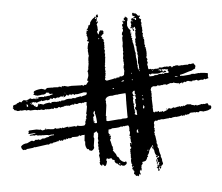

<svg xmlns="http://www.w3.org/2000/svg" viewBox="-147 -768 940 814"><g transform="rotate(-5 323.5 -361.0)"><path d="M294.4 -710.9H296.9V-710L295.4 -707.5Q298.3 -707 298.3 -704.6V-701.2Q298.3 -698.2 295.4 -698.2L289.1 -699.7L292 -695.8V-690.9Q292 -689.5 290.5 -689.5L292 -687Q288.1 -680.7 288.1 -678.2H289.1Q292 -678.2 292 -683.1H294.4V-682.1L293 -679.2Q295.4 -679.2 295.4 -676.8Q293.9 -676.8 289.1 -668Q292 -663.1 292 -654.3V-652.8L290.5 -650.4H293L292 -645V-641.6Q290 -641.6 288.1 -637.7Q291.5 -626 293 -626H294.4Q298.3 -642.6 304.7 -642.6Q304.7 -640.1 307.1 -640.1Q307.6 -642.6 309.6 -642.6Q311.5 -642.6 315.9 -635.3V-633.8L313.5 -629.9Q315.9 -629.4 315.9 -627.4Q312.5 -627.4 305.7 -618.7H301.8L308.1 -610.8V-608.4H305.7V-606.9Q310.1 -606.9 314.5 -599.6V-598.1H312V-594.2L314.5 -590.8V-587.9L313.5 -580.6L314.5 -578.1L313.5 -571.8Q314.5 -569.3 314.5 -567.9Q312 -564 312 -561.5L314.5 -556.6Q313.5 -546.9 312 -543.9L314.5 -542.5Q313.5 -532.7 312 -529.8L314.5 -528.3Q312.5 -526.4 311 -503.4Q309.6 -503.4 309.6 -502Q311 -499.5 311 -498Q309.6 -494.1 308.1 -494.1L309.6 -491.7L308.1 -485.4Q311 -484.9 311 -482.9L308.1 -479Q308.1 -473.6 309.6 -465.3L307.1 -460Q309.6 -459.5 309.6 -457.5V-456.1Q309.6 -453.6 307.1 -453.6Q308.1 -451.2 308.1 -449.7L305.7 -444.8Q307.1 -442.9 307.1 -439.9Q304.7 -439.9 304.7 -431.2Q311 -428.2 311 -427.2Q344.7 -432.6 345.2 -434.6L347.7 -433.6H352.5Q352.5 -437 356.4 -437L358.9 -436Q361.3 -437 364.3 -437Q364.3 -436 365.2 -436L367.7 -440.9L374 -439.9H377Q386.7 -443.4 386.7 -447.3Q388.2 -460.4 389.6 -462.4Q388.2 -464.8 388.2 -467.8V-468.8L389.6 -471.7L386.7 -472.7Q388.2 -487.8 390.6 -487.8L389.6 -494.1V-498L390.6 -500.5Q388.2 -500.5 388.2 -503.4Q388.2 -503.9 389.6 -510.7L388.2 -515.6Q390.6 -526.9 390.6 -528.3L389.6 -536.1L392.1 -542.5L390.6 -550.3L392.1 -552.7L390.6 -555.2Q390.6 -556.6 392.1 -556.6L390.6 -565.4V-566.4Q391.1 -575.7 393.1 -575.7L392.1 -578.1L393.1 -583Q392.1 -585.4 392.1 -587.9H393.1L392.1 -590.8V-591.8Q392.1 -593.3 393.1 -593.3L392.1 -595.7V-598.1Q392.1 -601.1 393.1 -603.5Q392.1 -606 392.1 -606.9Q394.5 -608.4 396 -608.4V-609.9L392.1 -617.2Q394.5 -629.9 398.4 -629.9V-638.7L396 -642.6Q396 -645 399.4 -645L396 -656.7Q396 -658.7 403.3 -664.1L399.4 -669.4V-671.9Q399.4 -673.8 403.3 -675.8Q404.8 -673.3 404.8 -670.4Q411.1 -673.8 411.1 -675.8Q405.8 -675.8 405.8 -679.2V-684.6Q411.1 -684.6 411.1 -690.9H412.1Q416 -690.9 416 -685.5H417.5V-688.5H419.9Q419.9 -683.1 422.4 -683.1Q421.4 -671.9 418.5 -669.4V-664.1Q418.5 -659.7 417.5 -652.8Q420.9 -638.2 430.2 -632.3V-629.9Q430.2 -626.5 427.2 -622.6Q433.6 -621.6 433.6 -618.7L431.2 -617.2L428.7 -618.7V-616.2Q432.6 -616.2 432.6 -613.3Q430.2 -613.3 430.2 -610.8V-606.9L432.6 -608.4L433.6 -606Q432.1 -606 430.2 -600.6Q432.1 -600.6 435.1 -595.7L432.6 -591.8L435.1 -587.9V-583Q435.1 -582 433.6 -582Q438.5 -578.1 441.4 -540Q442.9 -540 443.8 -531.2L442.9 -528.3L443.8 -519.5L442.9 -517.1Q445.3 -511.7 446.3 -495.6Q445.3 -493.2 445.3 -491.7Q446.3 -489.7 446.3 -486.8H445.3Q447.8 -481.4 447.8 -478L446.3 -475.1L447.8 -472.7Q446.3 -470.2 446.3 -468.8Q450.2 -468.8 451.7 -455.1L454.1 -456.1Q451.7 -461.4 451.7 -463.9Q454.1 -463.9 454.1 -466.3L451.7 -467.8L452.6 -474.1V-475.1Q452.6 -489.3 449.2 -489.3Q451.7 -506.3 451.7 -513.2Q450.2 -515.6 450.2 -517.1Q452.6 -518.6 454.1 -518.6Q450.2 -523.4 450.2 -532.2Q451.7 -534.7 451.7 -536.1Q449.2 -540.5 449.2 -543.9V-561.5L446.3 -565.4V-569.3Q446.3 -571.8 447.8 -574.2Q446.3 -576.2 446.3 -579.1V-585.4Q446.3 -586.9 447.8 -586.9L446.3 -589.4V-591.8L450.2 -598.1Q449.2 -600.6 449.2 -603.5H450.2L449.2 -606V-618.7Q449.2 -621.1 451.7 -621.1Q449.2 -626.5 449.2 -628.9L452.6 -631.3L449.2 -645Q446.3 -645 441.4 -638.7L445.3 -631.3V-627.4H443.8Q439 -627.4 439 -644L433.6 -638.7Q431.2 -638.7 431.2 -641.6V-644Q431.2 -646.5 435.1 -646.5L433.6 -652.8L436.5 -656.7Q433.6 -661.1 433.6 -666.5Q433.6 -668.5 437.5 -670.4H439V-668H439.9Q442.9 -668 442.9 -670.4V-671.9L439.9 -670.4H439L436.5 -679.2Q442.9 -682.1 445.3 -682.1Q445.3 -677.7 452.6 -676.8Q454.1 -674.3 454.1 -672.9H455.6Q458 -672.9 458 -675.8V-680.7Q456.1 -680.7 452.6 -683.1Q452.6 -679.2 450.2 -679.2Q448.2 -679.2 446.3 -683.1Q450.7 -687 452.6 -687V-688.5Q452.6 -690.9 450.2 -690.9Q450.2 -689.5 449.2 -689.5Q441.4 -694.3 441.4 -695.8Q443.8 -695.8 443.8 -698.2Q442.9 -700.7 442.9 -702.1L446.3 -704.6Q450.2 -704.6 450.2 -701.2H456.5Q461.9 -698.7 465.3 -691.9Q467.8 -691.9 471.7 -688.5Q472.2 -690.9 474.6 -690.9L475.6 -688.5Q475.6 -684.6 470.7 -684.6V-679.2Q472.7 -679.2 479.5 -672.9Q477.1 -668.9 477.1 -665.5V-664.1Q477.5 -661.6 479.5 -661.6Q478 -659.2 478 -657.7L479.5 -655.3L477.1 -650.4L479.5 -645L478 -642.6L480.5 -637.7Q480.5 -636.2 479.5 -633.8Q480.5 -628.9 480.5 -625L478 -619.6L481.9 -612.3L479.5 -608.4Q479.5 -606.9 480.5 -606.9L479.5 -604.5L480.5 -602.1Q479.5 -600.1 479.5 -597.2H483.4V-595.7L480.5 -591.8Q484.4 -591.8 484.4 -585.4L483.4 -583Q485.8 -582.5 485.8 -580.6Q483.4 -580.1 483.4 -578.1Q483.4 -576.7 484.4 -574.2L483.4 -566.4Q484.9 -566.4 486.8 -563Q484.4 -558.6 484.4 -555.2Q488.3 -555.2 488.3 -552.7Q486.8 -550.3 486.8 -548.8Q489.7 -548.3 489.7 -546.4Q489.7 -544.9 488.3 -544.9L489.7 -536.1V-524.9Q489.7 -523.4 488.3 -523.4L489.7 -521Q486.8 -512.7 486.8 -510.7L490.7 -504.4V-500.5L488.3 -497.1V-495.6L490.7 -491.7L489.7 -489.3Q492.2 -488.8 492.2 -486.8Q490.2 -486.8 488.3 -482.9V-480.5Q488.3 -477.1 490.7 -472.7Q490.7 -471.7 489.7 -471.7Q490.7 -460 493.2 -460H494.6Q497.6 -460 499.5 -461.4L507.3 -457.5Q507.3 -460 508.8 -460Q512.2 -459 512.2 -457.5L520 -460Q522.5 -459 524.9 -459Q526.4 -459 528.8 -460Q531.2 -459 534.2 -459L536.6 -463.9L549.3 -462.4Q559.6 -465.3 563 -465.3L565.4 -463.9Q567.9 -465.3 570.8 -465.3H571.8Q574.7 -464.8 574.7 -462.4Q578.6 -465.3 582 -465.3H585.9Q590.8 -462.4 590.8 -459H592.3Q592.3 -462.4 594.7 -462.4Q594.7 -461.4 596.2 -461.4Q596.2 -464.4 601.1 -465.3Q603.5 -463.9 605 -463.9Q605.5 -466.3 607.4 -466.3H616.2L620.1 -463.9H624Q628.4 -463.9 635.3 -465.3Q636.7 -465.3 636.7 -463.9L643.1 -465.3H655.8L658.2 -463.9Q658.2 -466.3 668.5 -467.8Q669.4 -467.8 669.4 -466.3Q680.7 -468.8 683.6 -468.8L691.4 -457.5Q691.4 -455.1 688.5 -447.3Q689.9 -447.3 689.9 -446.3Q687.5 -446.3 673.3 -438.5Q668.9 -438.5 637.7 -428.2L622.6 -424.8V-421.9L624 -419.4L626.5 -420.9Q627.9 -420.9 627.9 -419.4L630.4 -420.9Q632.8 -420.9 632.8 -419.4Q672.4 -421.4 672.4 -424.8H675.8Q677.2 -424.8 677.2 -423.3Q679.7 -424.8 681.2 -424.8Q682.1 -424.8 682.1 -423.3Q699.2 -424.8 702.6 -425.8Q705.1 -424.8 706.5 -424.8Q709 -424.8 709 -425.8Q726.6 -424.8 740.7 -421.9V-412.1Q740.7 -410.6 739.3 -410.6Q741.7 -402.8 741.7 -400.4L726.6 -396.5Q726.6 -399.4 724.1 -399.4Q720.2 -395.5 717.8 -395.5L709 -396.5L697.8 -394Q691.4 -396.5 691.4 -397.9L679.7 -395.5Q677.7 -396.5 673.3 -396.5Q673.3 -393.1 670.9 -393.1Q664.1 -393.1 654.3 -396.5Q648.9 -396.5 643.1 -391.6Q643.1 -394 640.6 -394H639.2L635.3 -391.6H631.3Q631.3 -387.7 628.9 -387.7L627.9 -390.1L628.9 -393.1H627.9Q627.9 -390.1 617.7 -389.2Q617.7 -385.3 615.2 -385.3Q615.2 -386.7 613.8 -386.7L615.2 -389.2V-390.1Q612.8 -390.1 612.8 -391.6L609.9 -390.1Q596.2 -392.1 592.3 -395.5Q592.3 -393.1 589.8 -393.1H581.1Q579.6 -393.1 579.6 -394Q563.5 -387.7 562 -387.7L558.1 -390.1H549.3L545.4 -387.7Q543.9 -387.7 543.9 -389.2Q542 -388.2 528.8 -386.7Q528.8 -389.2 524.9 -389.2Q519 -385.3 517.6 -385.3Q516.1 -385.3 504.9 -386.7L496.1 -381.3Q494.6 -374 493.2 -374L494.6 -371.1Q494.6 -370.1 493.2 -370.1L496.1 -363.8Q494.6 -361.3 494.6 -359.9Q494.6 -358.4 496.1 -356Q494.6 -349.1 494.6 -344.7Q494.6 -340.8 496.1 -340.8L494.6 -334.5Q496.1 -303.7 496.1 -298.8L494.6 -296.4Q496.1 -294.4 496.1 -291.5H494.6L496.1 -289.1V-278.8Q499.5 -278.8 499.5 -274.9Q503.9 -278.8 505.9 -278.8L508.8 -277.3Q511.2 -278.8 512.2 -278.8Q514.6 -277.3 516.1 -277.3Q516.6 -279.8 518.6 -279.8Q521.5 -279.8 521.5 -274.9H522.5L526.4 -277.3H527.8V-274.9Q532.7 -276.4 536.6 -278.8Q537.6 -276.4 537.6 -274.9H539.1Q555.7 -279.8 558.1 -283.7Q558.1 -287.6 566.9 -287.6L571.8 -285.2Q578.1 -286.6 582 -290Q587.4 -289.1 587.4 -287.6Q597.2 -289.1 600.1 -291.5Q601.1 -291.5 601.1 -290Q607.4 -292.5 611.3 -292.5Q612.8 -290 612.8 -289.1Q615.2 -289.1 615.2 -292.5H617.7L621.6 -290Q621.6 -292 625.5 -293.9L628.9 -291.5Q640.6 -297.9 644 -297.9L651.9 -296.4L654.3 -297.9Q661.1 -292.5 670.9 -291.5V-290L679.7 -292.5L682.1 -289.1Q701.2 -292 701.2 -293.9L707.5 -292.5L710 -293.9Q712.4 -292.5 715.3 -292.5Q725.6 -295.4 728 -295.4Q732.9 -287.6 732.9 -285.2H739.3Q740.7 -285.2 743.2 -279.8Q743.2 -267.6 732.9 -267.6Q731 -264.2 713.9 -262.2Q713.9 -263.7 712.9 -263.7Q712.9 -261.2 710 -261.2Q696.3 -264.6 692.4 -264.6Q692.4 -262.7 687.5 -259.8Q678.2 -261.2 675.8 -262.2Q675.8 -259.8 673.3 -259.8Q670.9 -259.8 670.9 -262.2L664.6 -261.2H653.3L644 -254.9L641.6 -255.9Q637.7 -254.9 637.7 -253.4L631.3 -254.9H628.9Q628.9 -251 626.5 -251L622.6 -253.4Q622.6 -251 620.1 -251H617.7L613.8 -253.4Q608.9 -249.5 590.8 -248.5L588.4 -249.5Q574.2 -248.5 569.3 -245.6L562 -247.1H560.5Q558.1 -246.6 558.1 -244.6Q556.6 -244.6 554.2 -245.6L534.2 -243.2Q531.7 -244.6 530.3 -244.6Q520.5 -242.2 517.6 -242.2Q515.1 -243.2 513.7 -243.2Q512.2 -239.3 505.9 -239.3Q504.9 -239.3 504.9 -240.7Q494.6 -240.7 494.6 -226.6L496.1 -224.1Q494.6 -215.3 493.2 -212.9Q494.6 -209 496.1 -209L494.6 -202.6Q494.6 -201.2 496.1 -198.7Q494.6 -193.8 492.2 -189.9Q494.6 -189.9 494.6 -186Q493.2 -183.6 493.2 -182.6Q496.1 -182.6 499.5 -150.9Q498.5 -148.4 498.5 -145.5Q502.4 -140.1 502.4 -134.3L501 -131.8Q502.4 -124.5 505.9 -121.6Q505.9 -106.4 512.2 -92.3H511.2L512.2 -89.8L511.2 -87.4L516.1 -74.7Q516.1 -73.2 515.1 -73.2Q516.6 -61.5 518.6 -58.1Q518.6 -52.7 509.8 -46.9Q509.8 -37.1 504.9 -35.2Q502.4 -47.9 499.5 -47.9L501 -41.5Q501 -38.6 499.5 -36.6Q502.4 -32.2 502.4 -30.3Q499.5 -30.3 499.5 -26.4H498.5Q496.1 -26.4 496.1 -28.8V-35.2L497.1 -38.1Q490.7 -38.6 490.7 -41.5V-43H494.6V-54.2H497.1Q499.5 -54.2 499.5 -49.3H501Q501 -54.2 502.4 -54.2L501 -56.6V-58.1L503.4 -62V-64.5H502.4L499.5 -63Q497.1 -67.4 496.1 -75.7Q497.1 -75.7 497.1 -77.1Q494.6 -77.1 494.6 -79.6V-81.1Q494.6 -82.5 502.4 -85L504.9 -88.4L498.5 -92.3V-89.8L499.5 -87.4L496.1 -85H494.6Q492.2 -85 490.7 -92.3L493.2 -93.8V-91.3H496.1V-93.8Q487.8 -93.8 485.8 -116.7Q484.4 -116.7 481.9 -125.5L479.5 -124Q477.1 -124 477.1 -132.8H475.6L465.3 -116.7Q462.9 -103 456.5 -97.7H455.6Q458 -93.3 458 -89.8H456.5L454.1 -91.3Q454.1 -83.5 445.3 -73.2Q445.3 -74.7 443.8 -74.7Q443.8 -72.3 431.2 -70.8L432.6 -62Q429.7 -62 426.3 -55.7Q427.2 -53.2 427.2 -51.8L424.8 -50.3L426.3 -47.9Q426.3 -46.9 424.8 -46.9L426.3 -44.4V-41.5Q426.3 -35.2 422.4 -34.2H420.9V-39.1Q418.9 -39.1 417.5 -32.7L418.5 -30.3Q417.5 -27.8 417.5 -26.4Q419.9 -25.9 419.9 -23.9V-20Q419.9 -17.6 417.5 -17.6Q416 -20 416 -21.5H414.6Q414.6 -15.6 409.7 -11.2Q409.7 -13.2 405.8 -15.1Q405.8 -13.7 404.8 -13.7V-15.1L401.9 -13.7Q399.9 -13.7 396 -21.5Q392.1 -21.5 392.1 -23.9Q392.1 -24.9 394.5 -34.2V-36.6L392.1 -35.2L390.6 -38.1Q393.1 -38.1 393.1 -40.5Q386.7 -40.5 386.7 -49.3Q391.1 -53.2 393.1 -53.2V-56.6L388.2 -53.2Q385.7 -57.1 385.7 -60.5Q388.2 -60.5 388.2 -63Q384.3 -68.8 384.3 -73.2H385.7L384.3 -75.7V-82Q384.3 -83.5 385.7 -83.5L384.3 -85.9Q386.7 -89.4 386.7 -89.8L384.3 -93.8Q385.7 -96.2 385.7 -97.7Q385.7 -98.6 384.3 -98.6L385.7 -105V-106.4Q385.7 -109.4 384.3 -111.3Q384.3 -112.8 385.7 -112.8L384.3 -119.1L385.7 -124Q384.3 -126.5 384.3 -127.9L390.6 -134.3L385.7 -143.1Q385.7 -144 386.7 -150.9Q385.7 -153.3 385.7 -154.3L388.2 -155.8Q390.6 -155.3 390.6 -153.3Q389.6 -150.9 389.6 -149.4H392.1V-154.3H390.6V-157.2H392.1L394.5 -155.8V-158.2Q390.6 -158.2 390.6 -160.6V-170.9Q390.6 -175.3 386.7 -179.7L389.6 -181.2Q390.6 -178.7 390.6 -177.2H392.1V-181.2Q392.1 -183.1 386.7 -186Q390.6 -195.3 390.6 -204.1Q388.2 -204.1 388.2 -206.5V-210.4Q388.2 -211.4 389.6 -211.4Q388.2 -213.9 388.2 -215.3Q388.2 -216.8 389.6 -216.8Q388.2 -230.5 384.3 -230.5H381.8L375.5 -229.5V-230.5L370.6 -228Q368.2 -229.5 366.7 -229.5Q364.3 -229.5 358.9 -226.6L354 -229.5Q354 -224.1 315.9 -224.1Q311.5 -220.2 300.8 -220.2Q299.3 -209.5 299.3 -207.5Q299.3 -202.1 307.1 -196.3Q300.8 -194.8 300.8 -192.4H301.8Q304.2 -193.8 307.1 -193.8L308.1 -191.4V-189.9Q308.1 -187.5 304.7 -187.5Q304.7 -185.1 308.1 -185.1V-183.6L303.2 -176.3V-174.8Q305.7 -171.9 309.6 -149.4Q311 -149.4 313.5 -143.1Q311 -142.6 311 -140.6L313.5 -136.7V-134.3L311 -130.4Q317.4 -123 319.8 -117.7Q322.8 -117.7 327.1 -102.5Q333.5 -102.5 337.4 -89.8Q348.6 -77.1 358.9 -77.1Q359.4 -79.6 361.3 -79.6Q363.3 -79.6 365.2 -75.7V-70.8Q363.3 -65.9 355 -62H350.1Q345.7 -62 339.8 -66.9V-63H337.4Q330.1 -66.4 326.2 -73.2Q318.8 -73.2 314.5 -83.5Q315.9 -85.9 315.9 -87.4L309.6 -91.3Q309.6 -89.8 308.1 -89.8L301.8 -98.6L290.5 -96.2V-97.7L288.1 -96.2Q285.6 -96.2 285.6 -100.1Q280.3 -98.1 280.3 -91.3V-89.8Q280.8 -87.4 282.7 -87.4Q278.8 -66.9 271.5 -66.9Q264.6 -75.7 262.7 -75.7Q261.2 -69.3 258.8 -69.3Q258.8 -71.3 252.4 -75.7Q252.4 -77.1 251 -85.9L253.9 -87.4Q252.4 -89.8 252.4 -91.3Q252.4 -95.2 253.9 -97.7Q252.4 -110.8 251 -113.8Q254.4 -124 254.9 -124Q252.4 -128.4 252.4 -130.4L253.9 -135.3L251 -140.6L252.4 -147.9Q252.4 -151.9 250 -155.8Q252.4 -155.8 252.4 -159.7Q252.4 -160.6 251 -169.9Q253.9 -173.8 253.9 -176.3L252.4 -187.5Q252.4 -189.9 254.9 -197.8L253.9 -200.2Q254.9 -205.1 256.3 -205.1Q250 -214.8 250 -216.8H247.6Q241.2 -211.4 237.3 -211.4V-207.5Q237.3 -205.1 234.9 -195.3Q234.9 -192.9 237.3 -187.5L232.4 -155.8Q233.4 -153.8 233.4 -147.9Q227.1 -136.7 219.7 -136.7L214.4 -139.2Q214.4 -138.2 213.4 -138.2L209.5 -145.5L207 -144.5Q201.2 -144.5 196.8 -162.1H197.8L196.8 -164.6V-166L197.8 -178.7Q195.3 -178.7 195.3 -181.2Q197.8 -204.6 197.8 -206.5Q196.8 -206.5 196.8 -207.5L194.3 -206.5H184.1V-204.1H178.7L173.8 -207.5Q173.8 -202.6 166.5 -201.7V-202.6L163.6 -201.7H144.5L139.6 -197.8H133.3L127 -198.7Q127 -195.3 124.5 -195.3L120.6 -197.8H119.1Q119.1 -193.8 116.7 -193.8L107.9 -195.3Q107.9 -192.9 103 -189.9H101.6L97.7 -192.4L94.2 -189.9L88.9 -193.8H87.9Q87.9 -192.9 85 -189H82.5Q81.5 -189 81.5 -189.9Q75.2 -186.5 61 -185.1Q61 -182.6 58.6 -182.6H50.8Q49.8 -182.6 49.8 -183.6L43.5 -178.7L37.1 -179.7L-15.1 -172.4Q-17.1 -173.3 -20 -173.3Q-20 -170.4 -45.4 -168.5H-49.3Q-53.2 -166 -58.1 -164.6L-60.5 -166Q-63 -164.6 -65.9 -164.6Q-74.7 -169.9 -74.7 -181.2Q-64.9 -192.4 -47.9 -192.4Q-29.3 -201.7 -26.4 -201.7Q-22.5 -198.7 -19 -198.7Q-17.6 -198.7 -11.2 -204.1L-2.4 -202.6Q-2 -205.1 0 -205.1L3.9 -202.6H11.7L16.6 -206.5H29.3Q32.7 -210 45.9 -211.4Q45.9 -215.3 64.9 -216.8Q64.9 -215.3 65.9 -215.3L68.8 -219.2Q67.4 -219.2 64.9 -220.2Q62.5 -219.2 61 -219.2Q59.6 -219.2 57.1 -220.2Q47.9 -217.8 46.9 -217.8Q42.5 -220.2 37.1 -220.2H20.5Q19 -220.2 19 -221.7L16.6 -220.2H15.6Q10.7 -220.2 3.9 -221.7L1.5 -220.2Q-3.4 -221.7 -7.3 -224.1H-8.8Q-11.2 -223.6 -11.2 -221.7L-17.6 -223.1H-34.2V-224.1Q-34.2 -227.1 -25.4 -228V-226.6Q-20 -229.5 -9.8 -230.5V-232.9Q-15.6 -232.9 -38.1 -230.5L-39.1 -232.9V-234.4L-36.6 -238.3Q-38.1 -240.2 -38.1 -243.2L-34.2 -245.6Q-4.9 -247.1 -3.4 -247.1Q7.8 -244.6 10.3 -244.6Q12.7 -245.6 14.2 -245.6Q14.2 -244.1 21.5 -240.7Q35.6 -243.7 35.6 -245.6Q34.2 -245.6 34.2 -247.1L37.1 -248.5Q38.1 -246.1 38.1 -243.2L44.4 -244.6Q57.1 -242.2 69.8 -242.2L75.2 -245.6H77.6Q82.5 -243.2 82.5 -242.2L85 -243.2H95.2V-245.6H96.7L103 -242.2Q103 -243.7 106.4 -245.6Q110.4 -244.6 110.4 -243.2L127 -247.1H130.9Q133.3 -246.6 133.3 -244.6Q131.8 -244.6 131.8 -243.2H135.7Q135.7 -244.6 137.2 -247.1Q138.7 -247.1 141.1 -245.6Q151.9 -247.1 158.7 -247.1H160.2Q163.1 -244.6 165 -244.6Q169.9 -246.6 169.9 -248.5Q179.7 -245.6 188 -245.6H190.4Q203.1 -245.6 203.1 -249.5L205.6 -253.4V-259.8L204.1 -262.2Q206.5 -263.7 208 -263.7V-270Q208 -272.5 211.9 -272.5L210.4 -278.8H211.9L210.4 -281.2Q214.4 -290 214.4 -293.9L211.9 -295.4Q214.4 -300.3 218.3 -325.7L216.8 -332L218.3 -344.7H209.5L205.6 -342.3Q202.6 -342.3 200.7 -343.3Q196.3 -340.8 194.3 -340.8Q194.3 -343.3 190.4 -343.3Q184.6 -343.3 178.7 -339.8H172.4L168.9 -342.3H166.5Q166.5 -338.4 163.6 -338.4H160.2Q158.7 -338.4 158.7 -339.8Q146.5 -336.9 143.6 -334.5Q141.1 -334.5 141.1 -336.9L138.2 -335.9H137.2Q134.3 -335.9 131.8 -336.9Q129.4 -335.9 128.4 -335.9Q126 -336.9 124.5 -336.9Q124.5 -333.5 107.9 -332Q107.9 -330.6 106.4 -330.6H105.5L101.6 -333.5H97.7L92.8 -329.6H85L81.5 -332H77.6L78.6 -329.6L76.2 -328.1H75.2Q70.8 -328.1 68.8 -329.6L61 -328.1H52.2Q50.8 -328.1 50.8 -329.6L48.3 -328.1L39.6 -329.6Q39.6 -327.1 37.1 -327.1H33.2Q29.8 -327.1 25.4 -329.6Q18.6 -328.1 15.6 -328.1Q14.2 -328.1 11.7 -329.6Q10.3 -329.6 10.3 -328.1L-2.4 -330.6Q-10.7 -329.6 -19 -329.6H-23.9L-27.8 -332H-32.7Q-35.6 -332 -38.1 -330.6Q-43 -333.5 -45.4 -333.5Q-56.6 -332 -59.6 -332Q-60.5 -332 -63 -333.5L-70.8 -332H-77.1Q-80.6 -335.4 -89.8 -336.9Q-89.8 -339.4 -96.2 -346.2Q-96.2 -348.6 -92.3 -348.6L-93.8 -351.1V-355Q-93.8 -357.9 -78.6 -361.3Q-78.6 -364.7 -66.9 -367.7Q-66.4 -370.1 -64.5 -370.1H-63L-59.6 -367.7H-55.7Q-55.7 -371.6 -45.4 -376.5L-41.5 -374Q-28.8 -374 -20 -380.4H-16.1Q-13.2 -377.4 -11.2 -377.4Q-2.4 -378.9 -1 -378.9Q-1 -376.5 6.3 -375Q10.3 -377.4 16.6 -377.4L15.6 -380.4Q15.6 -382.8 18.1 -382.8H31.7L40.5 -381.3Q40.5 -383.3 44.4 -385.3L45.9 -382.8Q49.3 -383.8 61 -385.3V-383.8Q70.3 -389.2 77.6 -389.2V-390.1Q77.6 -393.1 75.2 -393.1Q70.3 -391.6 69.8 -391.6Q61 -394 61 -399.4Q59.6 -399.4 59.6 -397.9L53.2 -399.4H52.2Q47.4 -391.6 34.2 -391.6V-393.1Q28.3 -390.1 10.3 -389.2L9.3 -391.6L6.3 -390.1Q3.4 -394 -3.4 -394V-395.5Q-3.4 -397.9 0 -397.9V-399.4L-2.4 -402.8V-404.3H0V-405.8L-1 -408.2Q7.3 -414.6 31.7 -417Q42.5 -415 45.9 -412.1H49.8Q49.8 -415 57.1 -418.5H76.2Q77.6 -418.5 77.6 -417L80.1 -418.5H92.8Q94.2 -418.5 94.2 -417L96.7 -418.5L104 -417Q104.5 -419.4 106.4 -419.4H111.8L118.2 -415.5Q118.2 -420.9 120.6 -420.9L127 -419.4L129.4 -420.9L144.5 -417H147.5L156.2 -418.5V-417L158.7 -418.5L201.7 -417L204.1 -418.5L210.4 -414.6H211.9L216.8 -418.5Q219.2 -417 222.2 -417L233.4 -431.2V-433.6Q228.5 -433.6 228.5 -436Q235.8 -451.7 235.8 -460Q235.8 -461.4 234.9 -461.4L235.8 -467.8L233.4 -471.7Q233.4 -474.6 238.8 -484.4Q238.8 -485.4 237.3 -485.4L241.2 -506.8Q239.7 -509.3 239.7 -510.7L242.2 -512.2L241.2 -514.6V-521Q241.2 -530.8 245.1 -540L243.7 -542.5V-543.9Q243.7 -551.8 242.2 -560.1L243.7 -565.4Q243.7 -566.9 242.2 -569.3Q243.7 -581.1 246.1 -589.4Q245.1 -589.4 245.1 -590.8Q248.5 -591.8 250 -595.7Q249 -600.6 247.6 -600.6H243.7Q242.2 -603 242.2 -604.5Q244.6 -606 246.1 -606V-613.3L247.6 -616.2H245.1V-617.2Q245.1 -618.7 246.1 -618.7L242.2 -627.4Q245.1 -627.4 245.1 -629.9L242.2 -631.3Q244.1 -643.1 245.1 -646.5L247.6 -645H250V-648.9L247.6 -647.9Q245.1 -647.9 245.1 -650.4Q248.5 -650.4 253.9 -663.1L252.4 -665.5V-666.5Q262.7 -666.5 262.7 -679.2Q272.9 -695.3 281.7 -698.2Q281.7 -702.1 284.2 -702.1H285.6V-701.2L284.2 -695.8Q285.6 -693.4 285.6 -691.9H289.1V-697.3L285.6 -694.8V-697.3L290.5 -704.6Q289.1 -704.6 289.1 -706.1ZM292 -610.8V-604.5Q293.5 -604.5 295.4 -609.9L293 -610.8ZM532.7 -453.6V-451.2L536.6 -453.6Q536.6 -451.2 543 -448.7H545.4V-453.6Q545.4 -456.1 543 -456.1Q543 -453.6 540.5 -453.6L539.1 -456.1Q534.7 -453.6 532.7 -453.6ZM549.3 -456.1 547.9 -453.6V-452.6Q551.8 -447.8 551.8 -443.4L559.1 -448.7Q563.5 -446.3 565.4 -446.3V-443.4L552.7 -439.9Q552.7 -442.4 550.3 -442.4H543Q538.1 -438.5 528.8 -438.5Q512.7 -438.5 503.4 -440.9Q503.4 -438 497.1 -437Q497.1 -439.9 494.6 -439.9H493.2Q493.2 -438.5 492.2 -436Q493.2 -434.1 493.2 -429.7H502.4Q516.1 -429.7 516.1 -433.6L521.5 -432.1L527.8 -433.6Q527.8 -432.1 528.8 -432.1Q530.3 -436 536.6 -436H543.9L546.9 -434.6Q546.9 -437 549.3 -437L552.7 -434.6L560.5 -438.5H564.5Q565.4 -438.5 565.4 -437L568.4 -438.5Q570.3 -437 573.2 -437Q573.2 -439.9 577.1 -439.9V-440.9Q571.8 -446.8 571.8 -449.7Q574.7 -449.7 574.7 -452.6Q563 -452.6 559.1 -455.1L551.8 -453.6Q551.8 -456.1 549.3 -456.1ZM507.3 -452.6V-451.2Q509.3 -451.2 511.2 -455.1H509.8Q507.3 -454.6 507.3 -452.6ZM417.5 -451.2V-447.3H419.9V-451.2ZM417.5 -421.9Q417.5 -419.4 419.9 -419.4Q420.9 -423.8 420.9 -424.8H419.9Q417.5 -424.3 417.5 -421.9ZM377.9 -423.3Q377.9 -419.4 373 -419.4V-417L384.3 -419.4V-421.9ZM600.1 -418.5H611.3V-420.9H602.5Q600.1 -420.4 600.1 -418.5ZM333.5 -393.1V-390.1Q335 -390.1 337.4 -389.2L338.9 -391.6V-393.1ZM128.4 -391.6Q128.4 -389.2 130.9 -389.2H131.8Q131.8 -391.6 129.4 -391.6ZM184.1 -381.3H177.7Q176.3 -381.3 176.3 -382.8L169.9 -378.9L163.6 -383.8H161.1Q161.1 -378.9 157.2 -378.9L156.2 -381.3Q157.2 -381.3 157.2 -382.8Q156.2 -382.8 153.8 -383.8Q152.3 -381.3 152.3 -380.4H149.9Q149.9 -383.8 147.5 -383.8Q145 -378.4 142.1 -377.4Q142.1 -379.4 137.2 -382.8H135.7Q135.7 -377.9 123 -372.6Q123 -374 122.1 -374Q124.5 -377.9 124.5 -381.3L116.7 -375Q114.3 -375 114.3 -378.9Q107.4 -376.5 101.6 -372.6L100.1 -375Q90.8 -374 87.9 -371.1H86.4L82.5 -374H77.6Q77.6 -370.1 75.2 -370.1H73.7L69.8 -372.6H64.9Q64.9 -366.2 50.8 -366.2Q50.8 -368.7 48.3 -368.7Q46.4 -366.2 30.8 -364.7Q30.8 -367.7 27.8 -367.7Q23.4 -363.8 19 -363.8V-364.7Q9.3 -359.9 5.4 -359.9Q5.4 -361.8 1.5 -363.8Q1.5 -359.9 -1 -359.9L-2.4 -362.3Q-1 -362.3 -1 -363.8Q-3.4 -363.8 -3.4 -364.7Q-6.8 -362.3 -15.1 -362.3L-12.7 -358.4Q-17.6 -356.9 -17.6 -355Q-4.9 -355 -4.9 -346.2H-3.4L0 -348.6L1.5 -346.2Q0 -343.3 0 -342.3H9.3Q9.3 -347.2 12.7 -347.2L11.7 -349.6V-351.1L14.2 -355Q24.9 -353.5 35.6 -349.6Q42.5 -354.5 61 -356L67.4 -352.5H68.8Q69.3 -357.4 72.3 -357.4H84L91.3 -356L94.2 -357.4Q96.7 -356 97.7 -356Q102.1 -358.4 105.5 -358.4H106.4L110.4 -356Q110.4 -359.9 112.8 -359.9H124.5Q133.8 -364.7 141.1 -364.7H149.9Q152.8 -364.7 154.8 -363.8Q159.2 -366.2 162.6 -366.2H163.6L172.4 -364.7Q172.4 -367.7 191.4 -370.1Q191.4 -371.1 192.9 -371.1H194.3L197.8 -368.7Q200.7 -371.1 216.8 -374Q222.2 -377.4 222.2 -378.9V-380.4L220.7 -386.7Q218.3 -385.3 216.8 -385.3L210.4 -386.7ZM6.3 -381.3H12.7V-378.9L3.9 -377.4V-378.9Q4.4 -381.3 6.3 -381.3ZM414.6 -366.2Q417.5 -360.4 418.5 -352.5Q416 -351.1 414.6 -351.1L417.5 -343.3Q416 -341.3 414.6 -332Q416 -329.6 416 -328.1Q414.6 -325.7 414.6 -324.2L417.5 -323.2L416 -320.8V-319.3H419.9V-316.9Q416 -316.9 416 -314.5L417.5 -308.1L416 -305.2L417.5 -302.7Q416 -300.3 416 -298.8Q417.5 -293.9 420.9 -293.9V-291.5Q417.5 -291.5 417.5 -289.1Q417.5 -287.1 420.9 -285.2L417.5 -278.8V-274.9Q425.3 -271 427.2 -271V-272.5L426.3 -287.6Q427.2 -287.6 427.2 -289.1Q426.3 -289.1 419.9 -300.3Q421.4 -305.7 426.3 -308.1Q426.3 -309.1 424.8 -309.1L426.3 -315.4V-317.9L423.8 -321.8Q423.8 -323.2 424.8 -323.2L423.8 -325.7L424.8 -328.1Q423.8 -330.6 423.8 -332L424.8 -334.5Q423.8 -336.9 423.8 -338.4L428.7 -340.8Q427.2 -350.6 424.8 -353.5Q426.8 -353.5 428.7 -357.4L424.8 -362.3V-367.7Q424.8 -368.7 426.3 -368.7Q424.8 -371.1 424.8 -375Q418 -375 414.6 -366.2ZM-35.2 -372.6V-368.7H-31.7V-372.6ZM350.1 -363.8 347.7 -364.7Q342.3 -364.7 327.1 -361.3Q326.2 -361.3 326.2 -362.3Q305.2 -362.3 299.3 -349.6V-344.7Q299.3 -341.8 300.8 -339.8Q299.3 -337.4 299.3 -335.9L300.8 -327.1H299.3Q299.3 -325.7 300.8 -325.7L294.4 -278.8L296.9 -277.3L295.4 -268.6V-257.3L301.8 -255.9Q344.7 -259.8 351.6 -259.8V-258.3L354 -259.8H355Q356.4 -259.8 356.4 -258.3Q360.8 -261.2 364.3 -261.2H380.4L386.7 -264.6L385.7 -271V-328.1Q385.7 -329.6 386.7 -329.6L385.7 -332V-333.5Q385.7 -344.7 386.7 -358.4Q385.7 -363.8 385.7 -367.7Q350.1 -365.7 350.1 -363.8ZM-21.5 -358.4H-20Q-17.6 -358.4 -17.6 -361.3H-19Q-21.5 -360.8 -21.5 -358.4ZM-39.1 -356V-355Q-36.6 -355 -36.6 -353.5L-34.2 -355H-32.7L-38.1 -349.6Q-34.2 -349.6 -34.2 -346.2H-30.3V-355L-35.2 -356V-355L-38.1 -356ZM420.9 -357.4Q423.8 -356.9 423.8 -355L420.9 -353.5Q418.5 -353.5 418.5 -356ZM454.1 -349.6H458V-352.5H456.5Q454.1 -352.1 454.1 -349.6ZM14.2 -351.1V-349.6H19V-351.1ZM456.5 -340.8 455.6 -332H459V-338.4Q459 -340.8 456.5 -340.8ZM456.5 -310.5Q456.5 -306.6 454.1 -300.3Q455.6 -297.9 455.6 -296.4H459Q459 -298.8 461.9 -304.2Q459 -304.2 458 -310.5ZM246.1 -304.2Q246.1 -300.8 242.2 -295.4Q243.7 -290 246.1 -286.1Q242.7 -278.8 241.2 -278.8Q241.2 -279.8 239.7 -279.8L241.2 -273.9V-272.5Q241.2 -271 239.7 -271Q241.2 -271 241.2 -258.3L243.7 -259.8Q246.1 -259.3 246.1 -257.3Q244.1 -255.9 241.2 -255.9V-254.9Q243.2 -254.9 246.1 -252H252.4Q254.9 -252 254.9 -255.9Q252.4 -292.5 248.5 -292.5L250 -298.8Q248.5 -301.3 248.5 -304.2ZM554.2 -287.6 555.7 -285.2 552.7 -283.7 551.8 -286.1ZM418.5 -204.1 419.9 -201.7 418.5 -198.7Q422.4 -198.7 422.4 -195.3Q424.8 -196.3 426.3 -196.3Q424.8 -203.1 424.8 -206.5Q426.3 -209 426.3 -210.4H423.8ZM479.5 -138.2V-134.3L480.5 -127.9H483.4Q481.9 -134.8 481.9 -138.2ZM458 -120.1V-115.2Q459.5 -115.2 461.9 -119.1V-120.1ZM490.7 -78.6Q493.2 -78.6 497.1 -60.5Q494.6 -60.5 494.6 -56.6H492.2V-58.1Q492.2 -59.6 493.2 -62Q490.7 -72.3 490.7 -78.6ZM333.5 -74.7V-69.3H338.9Q336.9 -74.7 335 -74.7ZM504.9 -44.4V-43H505.9Q507.3 -47.4 507.3 -47.9Q504.9 -47.9 504.9 -44.4Z"/></g></svg>

Font: Otrack
Style: Regular
Weight: 400
Designer: Sodina
Foundry: Sodina
Version: Version 2.10 June 16, 2016